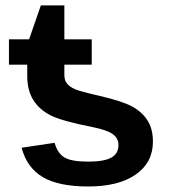

<svg xmlns="http://www.w3.org/2000/svg" viewBox="-20 -672 640 702"><path d="M79.6 -435.5H12.7V-528.3H86.4L129.4 -652.3H215.3V-528.3H315.4V-435.5H215.3V-397.9Q215.3 -378.9 224.9 -366.7Q234.4 -354.5 254.2 -345.9Q273.9 -337.4 342.8 -321.8Q427.7 -302.2 463.9 -282.2Q500 -262.2 519.5 -231.4Q539.1 -200.7 539.1 -154.3Q539.1 -77.6 476.3 -33.9Q413.6 9.8 302.7 9.8Q193.8 9.8 136 -24.7Q78.1 -59.1 59.1 -131.8L179.7 -149.9Q189.9 -112.3 215.1 -96.7Q240.2 -81.1 302.7 -81.1Q359.9 -81.1 386.5 -95.5Q413.1 -109.9 413.1 -141.6Q413.1 -167 391.8 -181.9Q370.6 -196.8 319.8 -207Q205.1 -229.5 164.1 -250.7Q123 -272 101.3 -307.1Q79.6 -342.3 79.6 -394.5Z"/></svg>

Font: Liberation Mono
Style: Bold
Weight: 700
Monospace: yes
Designer: Steve Matteson
Foundry: Ascender Corporation
Version: Version 2.1.5